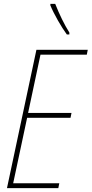

<svg xmlns="http://www.w3.org/2000/svg" viewBox="-20 -971 473 991"><path d="M325 -793H338V-803C312 -844 286 -898 265 -951H240V-943C259 -897 297 -831 325 -793ZM16 0H281L286 -25H48L120 -363H344L349 -388H125L189 -689H428L433 -714H168Z"/></svg>

Font: Noto Sans Condensed Thin
Style: Italic
Weight: 100
Width: 3
Italic angle: -12°
Designer: Monotype Design Team
Foundry: Monotype Imaging Inc.
Version: Version 2.013